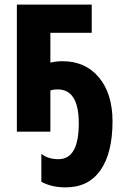

<svg xmlns="http://www.w3.org/2000/svg" viewBox="-20 -570 540 831"><path d="M264 241Q363 241 415 166.5Q467 92 467 -45Q467 -164 408.5 -234.5Q350 -305 251 -305Q224 -305 198 -299V-428H377V-550H53V0H198V-178Q208 -183 230 -183Q321 -183 321 -36Q321 119 233 119Q188 119 159 96V217Q204 241 264 241Z"/></svg>

Font: Noto Sans Mono Condensed Extra
Style: Regular
Weight: 800
Width: 3
Designer: Monotype Design Team
Foundry: Monotype Imaging Inc.
Version: Version 1.900